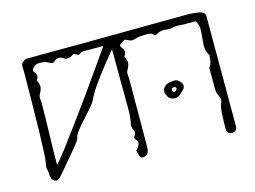

<svg xmlns="http://www.w3.org/2000/svg" viewBox="-70 -570 913 687"><g transform="rotate(-15 386.5 -226.5)"><path d="M64 0Q56 0 49.5 -7.5Q43 -15 43 -32Q43 -40 40.5 -47Q38 -54 42 -72Q44 -81 45.5 -111.5Q47 -142 48 -184Q49 -226 49.5 -270Q50 -314 50.5 -351Q51 -388 51 -408Q51 -414 50.5 -419.5Q50 -425 51 -431Q51 -436 58.5 -442.5Q66 -449 72 -449Q111 -449 168.5 -449.5Q226 -450 291.5 -450Q357 -450 422 -451Q487 -452 541 -452Q595 -452 629 -452.5Q663 -453 666 -453Q689 -453 711 -449Q733 -445 733 -430V-21Q733 -9 723.5 -4.5Q714 0 704.5 -4Q695 -8 695 -20Q695 -61 696.5 -79.5Q698 -98 699.5 -104Q701 -110 702 -112Q708 -124 705.5 -132.5Q703 -141 699 -149.5Q695 -158 695 -169V-249Q707 -261 707 -292Q695 -311 696.5 -334Q698 -357 700.5 -380Q703 -403 691 -422H644Q636 -422 627.5 -423Q619 -424 610 -422Q594 -418 579.5 -420.5Q565 -423 550 -416Q541 -410 537 -412Q533 -414 529 -418Q525 -422 513 -422Q479 -422 467 -417.5Q455 -413 447 -416Q436 -421 432 -423Q428 -425 415 -416Q403 -409 410 -400Q426 -382 412 -367Q420 -349 419 -339.5Q418 -330 408 -312Q406 -307 407 -299.5Q408 -292 408 -285Q408 -226 407.5 -159Q407 -92 407 -33Q407 -14 399.5 -7Q392 0 381 0Q372 0 366 -30Q368 -31 373 -37.5Q378 -44 380.5 -52Q383 -60 376 -66Q374 -68 372 -72.5Q370 -77 371 -78Q382 -92 376.5 -101.5Q371 -111 371 -124Q374 -135 375.5 -149Q377 -163 377 -189.5Q377 -216 376.5 -265Q376 -314 376 -393Q376 -396 376 -403Q360 -383 337 -354.5Q314 -326 293 -296Q272 -266 262 -244Q258 -235 244.5 -219.5Q231 -204 215 -186.5Q199 -169 187 -153.5Q175 -138 174 -129Q173 -121 156 -100.5Q139 -80 121 -59Q102 -36 86.5 -18Q71 0 64 0ZM83 -283Q83 -231 81 -168.5Q79 -106 79 -54Q94 -69 120.5 -104Q147 -139 179.5 -183.5Q212 -228 245 -274Q278 -320 305.5 -359.5Q333 -399 349 -422Q345 -422 339.5 -422Q334 -422 328 -422H275Q268 -422 262 -417Q256 -412 248 -417Q241 -423 237 -421Q233 -419 228.5 -415.5Q224 -412 213 -412Q206 -412 199.5 -417Q193 -422 183 -422Q175 -422 167 -414.5Q159 -407 151 -412Q134 -422 121 -422H107Q100 -422 90 -413.5Q80 -405 84 -398Q101 -380 87 -365Q95 -347 94 -337.5Q93 -328 83 -310Q81 -305 82 -297.5Q83 -290 83 -283ZM549 -175Q531 -175 524 -187.5Q517 -200 517 -207Q517 -219 527.5 -227.5Q538 -236 557 -236Q567 -238 573.5 -234Q580 -230 586 -222Q594 -211 586 -199Q579 -192 569.5 -183.5Q560 -175 549 -175ZM552 -198Q559 -198 562 -205Q564 -207 562 -211Q558 -215 555 -214Q545 -214 545 -207Q545 -206 546.5 -202Q548 -198 552 -198Z"/></g></svg>

Font: Sankofa Display
Style: Regular
Weight: 400
Designer: Batsirai Madzonga
Foundry: Batsirai Madzonga
Version: Version 1.000; ttfautohint (v1.8.4.7-5d5b)